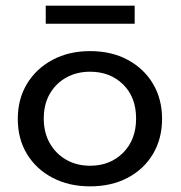

<svg xmlns="http://www.w3.org/2000/svg" viewBox="-20 -651 640 680"><path d="M299 9Q224 9 166 -21.5Q108 -52 75.5 -105.5Q43 -159 43 -230Q43 -300 75.5 -354Q108 -408 166 -439Q224 -470 299 -470Q375 -470 432.5 -439Q490 -408 522 -354Q554 -300 554 -230Q554 -160 522 -106Q490 -52 432.5 -21.5Q375 9 299 9ZM299 -64Q370 -64 416 -110Q462 -156 462 -231Q462 -307 416 -352Q370 -397 299 -397Q252 -397 215 -376.5Q178 -356 156.5 -319Q135 -282 135 -231Q135 -181 156.5 -143.5Q178 -106 215 -85Q252 -64 299 -64ZM142 -567V-631H457V-567Z"/></svg>

Font: Inconsolata Expanded Medium
Style: Regular
Weight: 500
Width: 7
Monospace: yes
Designer: Raph Levien, Cyreal, Brenton Simpson
Foundry: Raph Levien, Cyreal, Google
Version: Version 3.001; ttfautohint (v1.8.2.53-6de2)